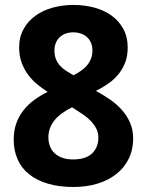

<svg xmlns="http://www.w3.org/2000/svg" viewBox="-20 -743 591 773"><path d="M275.9 -723.1Q320.3 -723.1 359.9 -712.4Q399.4 -701.7 429.2 -680.2Q459 -658.7 476.6 -626.5Q494.1 -594.2 494.1 -550.8Q494.1 -518.6 484.4 -492.4Q474.6 -466.3 457.5 -445.1Q440.4 -423.8 417 -407.2Q393.6 -390.6 366.2 -377Q394.5 -361.8 421.6 -343.3Q448.7 -324.7 469.7 -301.5Q490.7 -278.3 503.4 -249.5Q516.1 -220.7 516.1 -185.1Q516.1 -140.6 498.5 -104.5Q481 -68.4 449.2 -43Q417.5 -17.6 373.3 -3.9Q329.1 9.8 275.9 9.8Q218.3 9.8 173.3 -3.4Q128.4 -16.6 97.7 -41Q66.9 -65.4 51 -101.1Q35.2 -136.7 35.2 -181.2Q35.2 -217.8 45.9 -247.1Q56.6 -276.4 75.2 -299.8Q93.8 -323.2 118.7 -341.3Q143.6 -359.4 171.9 -373Q147.9 -388.2 127 -406Q106 -423.8 90.6 -445.6Q75.2 -467.3 66.2 -493.7Q57.1 -520 57.1 -551.8Q57.1 -594.2 75 -626.2Q92.8 -658.2 123 -679.9Q153.3 -701.7 192.9 -712.4Q232.4 -723.1 275.9 -723.1ZM174.8 -189.9Q174.8 -170.4 181.2 -154.1Q187.5 -137.7 200 -126Q212.4 -114.3 231 -107.7Q249.5 -101.1 273.9 -101.1Q325.2 -101.1 350.6 -125.2Q376 -149.4 376 -189Q376 -209.5 367.4 -225.8Q358.9 -242.2 345.5 -256.1Q332 -270 314.9 -281.7Q297.9 -293.5 280.8 -304.2L270 -311Q248.5 -300.3 231 -287.8Q213.4 -275.4 200.9 -260.5Q188.5 -245.6 181.6 -228Q174.8 -210.4 174.8 -189.9ZM274.9 -612.8Q258.8 -612.8 244.9 -607.9Q231 -603 220.9 -593.8Q210.9 -584.5 205.1 -570.8Q199.2 -557.1 199.2 -540Q199.2 -519.5 205.3 -504.6Q211.4 -489.7 221.9 -478.3Q232.4 -466.8 246.3 -457.8Q260.3 -448.7 275.9 -439.9Q291 -447.8 304.7 -457Q318.4 -466.3 328.9 -478.3Q339.4 -490.2 345.7 -505.4Q352.1 -520.5 352.1 -540Q352.1 -557.1 346.2 -570.8Q340.3 -584.5 330.1 -593.8Q319.8 -603 305.7 -607.9Q291.5 -612.8 274.9 -612.8Z"/></svg>

Font: Phetsarath
Style: Bold
Weight: 700
Designer: Danh Hong
Foundry: Danh Hong
Version: Version 1.01